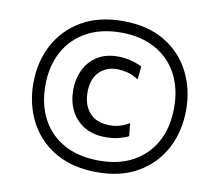

<svg xmlns="http://www.w3.org/2000/svg" viewBox="-79 -787 975 888"><g transform="rotate(10 409.0 -343.0)"><path d="M432.5 11Q341.5 11 273.8 -17.2Q206 -45.5 160.8 -94.8Q115.5 -144 92.8 -208Q70 -272 70 -344Q70 -444 112.5 -524.2Q155 -604.5 235.2 -651.5Q315.5 -698.5 429 -698.5Q545 -698.5 624.8 -651Q704.5 -603.5 746 -523Q787.5 -442.5 787.5 -344.5Q787.5 -242.5 745 -162.2Q702.5 -82 623 -35.5Q543.5 11 432.5 11ZM432 -43.5Q524 -43.5 591 -80.5Q658 -117.5 694.5 -185.2Q731 -253 731 -344.5Q731 -435 694.8 -502.5Q658.5 -570 591 -607.2Q523.5 -644.5 429.5 -644.5Q336 -644.5 268 -607Q200 -569.5 163.2 -501.8Q126.5 -434 126.5 -344Q126.5 -253.5 162.5 -186Q198.5 -118.5 266.8 -81Q335 -43.5 432 -43.5ZM441 -155.5Q382.5 -155.5 341.2 -180.5Q300 -205.5 278.5 -248Q257 -290.5 257 -344Q257 -397.5 277.8 -440.2Q298.5 -483 338.2 -508Q378 -533 434.5 -533Q466 -533 496.2 -525.2Q526.5 -517.5 548 -505.5L542 -444.5Q511.5 -463.5 486.2 -469Q461 -474.5 441 -474.5Q389.5 -474.5 356.8 -441.2Q324 -408 324 -345.5Q324 -285.5 356.8 -249.2Q389.5 -213 452 -213Q501 -213 543 -239.5L549 -179Q531 -169.5 503.8 -162.5Q476.5 -155.5 441 -155.5Z"/></g></svg>

Font: Commissioner
Style: Italic
Weight: 400
Italic angle: -12°
Designer: Kostas Bartsokas
Foundry: Kostas Bartsokas
Version: Version 1.000; ttfautohint (v1.8.3)